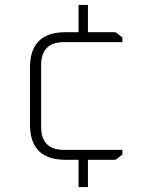

<svg xmlns="http://www.w3.org/2000/svg" viewBox="-20 -645 618 775"><path d="M101 -143V-372Q101 -515 244 -515H297V-625H335V-515H446L474 -494V-475H239Q146 -475 146 -382V-133Q146 -40 239 -40H474V-21L446 0H335V110H297V0H244Q101 0 101 -143Z"/></svg>

Font: Oxanium ExtraLight
Style: Regular
Weight: 200
Designer: Severin Meyer
Version: Version 2.000